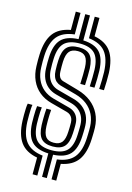

<svg xmlns="http://www.w3.org/2000/svg" viewBox="-149 -993 806 1175"><g transform="rotate(15 254.0 -405.0)"><path d="M241.2 110V-38.2Q167.5 -41 133.9 -77.2Q100.2 -113.5 96.8 -193.2Q96.2 -213.8 96.4 -234.8Q96.5 -255.8 97.5 -273.1Q98.5 -290.5 100 -300H129.8Q128.2 -289 127.4 -271.5Q126.5 -254 126.4 -233.9Q126.2 -213.8 126.8 -194.2Q129.8 -123.5 159.5 -92.8Q189.2 -62 254.8 -62Q321.5 -62 351.8 -92.9Q382 -123.8 384.8 -194.8Q385.2 -206.2 385.6 -217.5Q386 -228.8 386.1 -239.6Q386.2 -250.5 385.8 -260.2Q384.8 -288.8 373.9 -311.2Q363 -333.8 343.4 -349.1Q323.8 -364.5 296 -372L193 -399.5Q162 -408 139.9 -426.6Q117.8 -445.2 105.8 -473.2Q93.8 -501.2 92.8 -537Q92 -558 92 -574.1Q92 -590.2 92.8 -607.5Q96 -686.2 130.1 -722.4Q164.2 -758.5 239 -761.8V-920H269V-761.8Q342 -758.8 375.2 -722.8Q408.5 -686.8 411.8 -607.8Q412.5 -588.8 412 -557.5Q411.5 -526.2 409.8 -500H380Q381.2 -526.5 381.9 -557.4Q382.5 -588.2 381.8 -606.5Q379 -677 349.4 -707.5Q319.8 -738 254.8 -738Q187 -738 156.2 -707.5Q125.5 -677 122.8 -606.2Q122 -589.5 122 -573.8Q122 -558 122.8 -538Q123.8 -509.2 132.9 -487Q142 -464.8 159 -450Q176 -435.2 199.8 -428.8L302.2 -401.2Q337.5 -392 362.4 -372.6Q387.2 -353.2 400.9 -325.1Q414.5 -297 415.8 -261.5Q416.2 -253.2 416.2 -243.5Q416.2 -233.8 415.9 -221.6Q415.5 -209.5 414.8 -193.5Q411.5 -114.5 378 -78.1Q344.5 -41.8 271.2 -38.2V110ZM181.2 110V4Q108.5 -9.2 74.5 -56.1Q40.5 -103 36.8 -191Q36.2 -207 36.2 -228.6Q36.2 -250.2 37.2 -270Q38.2 -289.8 40.8 -300H70.5Q68.5 -291.5 67.5 -273.9Q66.5 -256.2 66.4 -234.6Q66.2 -213 66.8 -192Q70.2 -108.2 104.1 -66.5Q138 -24.8 211.2 -16.2V110ZM301.2 110V-16.5Q374 -25.2 407.8 -67.1Q441.5 -109 444.8 -192.2Q445.2 -203.8 445.6 -215.9Q446 -228 446.1 -240Q446.2 -252 445.8 -262.8Q444.2 -305.5 427.6 -339Q411 -372.5 381 -395.8Q351 -419 308.5 -430.8L206.5 -459Q190 -463.8 178.1 -474.2Q166.2 -484.8 159.9 -501Q153.5 -517.2 152.8 -538.8Q152 -558.8 152 -573.8Q152 -588.8 152.8 -605Q155.2 -663.5 178.9 -688.8Q202.5 -714 254.8 -714Q304.2 -714 326.8 -688.9Q349.2 -663.8 351.8 -605.5Q352.5 -588 351.9 -557.6Q351.2 -527.2 350 -500H320Q321.2 -527.8 321.9 -557.2Q322.5 -586.8 321.8 -604.2Q320 -650.2 304.5 -670.1Q289 -690 254.8 -690Q218 -690 201.2 -670Q184.5 -650 182.5 -603.8Q182 -587.8 182 -573.5Q182 -559.2 182.8 -539.8Q183.2 -526.2 186.9 -515.9Q190.5 -505.5 197.2 -498.8Q204 -492 213.2 -489.2L314.8 -460Q364.8 -445.8 400 -418.1Q435.2 -390.5 454.6 -351.6Q474 -312.8 475.8 -264Q476.2 -252.5 476.1 -240Q476 -227.5 475.6 -215Q475.2 -202.5 474.8 -191Q471.2 -103.8 437.5 -57Q403.8 -10.2 331.2 3.8V110ZM254.8 -86Q204.8 -86 182 -111.4Q159.2 -136.8 156.8 -195.5Q156.2 -214.2 156.2 -233.5Q156.2 -252.8 157.1 -270.1Q158 -287.5 159.2 -300H189Q187.8 -286 187 -268.8Q186.2 -251.5 186.2 -233Q186.2 -214.5 186.8 -196.5Q188.8 -150.2 204.5 -130.1Q220.2 -110 254.8 -110Q290.5 -110 306.8 -130.4Q323 -150.8 325 -197.5Q325.8 -212.8 326 -223.8Q326.2 -234.8 326.2 -243Q326.2 -251.2 326 -257.8Q325.5 -272.2 320.4 -283.4Q315.2 -294.5 306 -302.1Q296.8 -309.8 283.5 -313.2L179.8 -341Q134 -353.2 101.8 -379.9Q69.5 -406.5 51.9 -445.8Q34.2 -485 32.8 -535Q32 -556.8 32 -574Q32 -591.2 32.8 -610Q36.5 -697.5 70.9 -744Q105.2 -790.5 179 -804V-920H209V-783.5Q134.8 -775 100.5 -733.4Q66.2 -691.8 62.8 -608.8Q62 -590.5 62 -573.6Q62 -556.8 62.8 -536Q64 -493 78.8 -459.4Q93.5 -425.8 120.8 -403.1Q148 -380.5 186.5 -370.2L289.8 -342.5Q310.2 -337.2 324.6 -325.8Q339 -314.2 347 -297.4Q355 -280.5 355.8 -259Q356.2 -251.8 356.2 -243Q356.2 -234.2 355.9 -222.8Q355.5 -211.2 354.8 -196Q352.2 -137.2 329.1 -111.6Q306 -86 254.8 -86ZM439.8 -500Q441.2 -525 441.9 -557Q442.5 -589 441.8 -608.8Q438.2 -692 404.9 -733.5Q371.5 -775 299 -783.5V-920H329V-804Q401 -790.2 434.5 -743.8Q468 -697.2 471.8 -610Q472.5 -588.2 471.9 -555.6Q471.2 -523 469.8 -500Z"/></g></svg>

Font: Big Shoulders Inline Text Thin Black
Style: Regular
Weight: 900
Version: Version 2.002